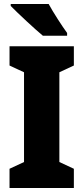

<svg xmlns="http://www.w3.org/2000/svg" viewBox="-20 -947 420 967"><path d="M225 -927H34V-917C67 -883 158 -798 196 -767H318V-781C295 -812 247 -886 225 -927ZM352 0V-97L279 -131V-583L352 -617V-714H28V-617L101 -583V-131L28 -97V0Z"/></svg>

Font: Noto Sans Khmer Condensed Black
Style: Regular
Weight: 900
Width: 3
Designer: Danh Hong and the Monotype Design Team
Foundry: Monotype Imaging Inc.
Version: Version 2.004